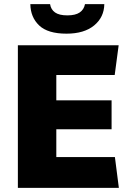

<svg xmlns="http://www.w3.org/2000/svg" viewBox="-20 -904 640 924"><path d="M66 0V-686H551L532 -543H251V-421H517V-282H251V-148H533L552 0ZM300 -742Q210 -742 168.5 -781.5Q127 -821 126 -884H221Q225 -858 245 -844Q265 -830 304 -830Q343 -830 363.5 -844Q384 -858 389 -884H482Q481 -821 433 -781.5Q385 -742 300 -742Z"/></svg>

Font: Chivo Mono Medium ExtraBold
Style: Regular
Weight: 800
Monospace: yes
Version: Version 1.008